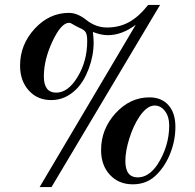

<svg xmlns="http://www.w3.org/2000/svg" viewBox="-20 -726 789 775"><path d="M688 -214Q688 -161 668.5 -110Q649 -59 615 -24Q576 18 516 18Q459 18 423.5 -20.5Q388 -59 388 -120Q388 -205 446.5 -269Q505 -333 583 -333Q632 -333 660 -301.5Q688 -270 688 -214ZM663 -220Q663 -255 646 -277.5Q629 -300 604 -300Q573 -300 542 -254Q518 -218 502 -167Q486 -116 486 -76Q486 -10 536 -10Q580 -10 615 -61Q663 -135 663 -220ZM626 -706 188 29H140L528 -626Q472 -584 415 -584Q388 -584 355 -597Q358 -569 358 -555Q358 -502 338.5 -449.5Q319 -397 288 -366Q244 -322 187 -322Q131 -322 96 -361Q61 -400 61 -461Q61 -546 120 -610Q179 -674 258 -674Q293 -674 329 -645Q367 -615 412 -615Q461 -615 500.5 -636.5Q540 -658 578 -706ZM332 -560Q332 -585 326 -595.5Q320 -606 300 -614Q289 -619 279 -625Q265 -634 259 -634Q227 -634 192 -559.5Q157 -485 157 -418Q157 -352 207 -352Q255 -352 293.5 -416Q332 -480 332 -560Z"/></svg>

Font: STIX
Style: Bold
Weight: 700
Designer: MicroPress Inc., with final additions and corrections provided by Coen Hoffman, Elsevier (retired)
Version: Version 1.1.1